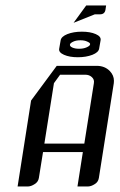

<svg xmlns="http://www.w3.org/2000/svg" viewBox="-20 -677 434 697"><path d="M247.1 -594.2 293 -657.2H365.2L362.8 -641.1Q359.9 -625 342.8 -625H324.2ZM43.9 0 92.8 -312 186 -438H331.1Q360.4 -438 378.9 -418.9Q393.6 -403.3 393.6 -383.8Q393.6 -377.9 393.1 -375L338.9 -30.8Q336.4 -16.1 324.2 -8.8Q311 0 297.9 0H261.2L280.8 -125H136.2L121.1 -30.8Q118.7 -16.6 106 -8.8Q92.8 0 80.1 0ZM141.1 -155.8H286.1L320.8 -375Q323.2 -388.2 313.5 -397Q304.2 -405.8 289.1 -405.8H198.2L175.8 -375ZM194.8 -500 200.2 -530.8Q202.6 -544.4 224.6 -553.2Q247.1 -562 277.3 -562Q307.6 -562 327.6 -553.2Q347.7 -544.4 345.2 -530.8L339.8 -500Q337.4 -486.8 315.4 -478Q292.5 -469.2 262.7 -469.2Q232.4 -469.2 212.4 -478Q192.4 -486.8 194.8 -500ZM233.9 -515.1Q232.9 -508.8 242.7 -504.4Q252.4 -500 267.1 -500Q282.7 -500 293.9 -504.9Q306.6 -510.3 307.1 -516.1Q307.6 -518.6 305.2 -521Q302.7 -523.4 296.9 -525.9Q287.1 -530.8 272 -530.8Q256.3 -530.8 246.1 -525.9Q234.4 -520.5 233.9 -515.1Z"/></svg>

Font: Hhenum
Style: Italic
Weight: 400
Designer: T. Christopher White
Version: Version 1.0